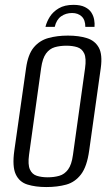

<svg xmlns="http://www.w3.org/2000/svg" viewBox="-20 -743 449 775"><path d="M166.7 12Q123.1 12 90.5 1.8Q57.9 -8.3 43.4 -39.8Q28.9 -71.2 37.8 -135.3L85.2 -467.8Q92.9 -523.5 116.3 -551.6Q139.8 -579.7 175.3 -589.5Q210.8 -599.3 254.1 -599.3Q298.5 -599.3 330.8 -589.1Q363.2 -579 378.8 -550.9Q394.4 -522.8 386.7 -467.8L340 -135.5Q331.1 -70.5 306.9 -39Q282.8 -7.6 247.3 2.2Q211.7 12 166.7 12ZM172.6 -27.3Q198.2 -27.3 219.3 -33.4Q240.4 -39.4 254.8 -58.9Q269.2 -78.3 274.5 -117.8L323.4 -468Q328.9 -507.8 320 -527.1Q311 -546.4 291.9 -552.5Q272.9 -558.5 248 -558.5Q222.3 -558.5 201.2 -552.5Q180.1 -546.4 165.9 -527.1Q151.6 -507.8 146 -468L97.2 -117.8Q91.9 -78.3 100.8 -58.9Q109.6 -39.4 128.6 -33.4Q147.7 -27.3 172.6 -27.3ZM276.6 -723.4Q305.2 -723.4 322.8 -714.5Q340.5 -705.7 349.1 -691.9Q357.7 -678.1 360.2 -662.8Q362.8 -647.5 361.5 -634.6H324.4Q324.5 -662.6 309.7 -676.6Q294.8 -690.5 271 -690.5Q245.7 -690.5 226.7 -677.1Q207.8 -663.6 200.9 -634.6H163.5Q168.5 -655.3 181.3 -675.6Q194.1 -695.8 217.5 -709.6Q240.8 -723.4 276.6 -723.4Z"/></svg>

Font: Alumni Sans SC Thin
Style: Italic
Weight: 100
Italic angle: -8°
Designer: Robert E. Leuschke
Foundry: Robert E. Leuschke
Version: Version 1.016